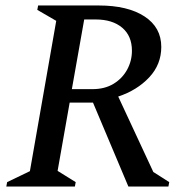

<svg xmlns="http://www.w3.org/2000/svg" viewBox="-20 -680 682 700"><path d="M3 0 6 -16 89 -56 185 -604 116 -644 119 -660H340Q446 -660 507 -620Q568 -580 568 -509Q568 -445 524 -398Q480 -351 411 -328L539 -53L597 -16L594 0H448L319 -306H234L190 -57L256 -16L253 0ZM329 -609H287L242 -355H317Q362 -355 394 -374.5Q426 -394 443.5 -426Q461 -458 461 -495Q461 -549 425.5 -579Q390 -609 329 -609Z"/></svg>

Font: Spectral Medium
Style: Italic
Weight: 500
Italic angle: -10°
Designer: Jean-Baptiste Levee
Foundry: Production Type
Version: Version 2.001